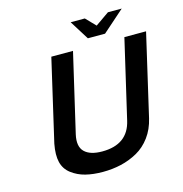

<svg xmlns="http://www.w3.org/2000/svg" viewBox="-129 -1017 1098 1155"><g transform="rotate(-15 419.5 -440.0)"><path d="M270 -240Q254 -168 288.5 -134Q323 -100 398 -100Q558 -100 590 -240L704 -730H839L721 -220Q706 -155 670.5 -107Q635 -59 586.5 -32Q538 -5 484 7.5Q430 20 370 20Q310 20 262.5 8Q215 -4 177.5 -32.5Q140 -61 129 -106.5Q118 -152 131 -220L249 -730H384ZM597 -780H490L415 -900H503L561 -840L647 -900H733Z"/></g></svg>

Font: Miedinger
Style: Bold-Italic
Weight: 700
Italic angle: -13°
Version: Version 001.000